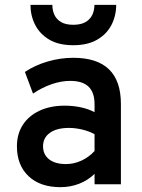

<svg xmlns="http://www.w3.org/2000/svg" viewBox="-20 -762 587 794"><path d="M230 12Q146 12 98 -33.5Q50 -79 50 -157Q50 -208 74.5 -245.8Q99 -283.5 143.5 -304.2Q188 -325 247.5 -325Q282.5 -325 314.2 -318.2Q346 -311.5 371 -298V-331Q371 -380 346 -403.8Q321 -427.5 270.5 -427.5Q233.5 -427.5 194 -414Q154.5 -400.5 116.5 -375L83 -464.5Q125 -492.5 177.5 -507.8Q230 -523 283 -523Q381.5 -523 430.8 -475.2Q480 -427.5 480 -332V0H371V-43Q344 -16.5 307.5 -2.2Q271 12 230 12ZM253 -83.5Q285.5 -83.5 316.2 -97.5Q347 -111.5 371 -137.5V-207Q348.5 -219.5 320.2 -226.2Q292 -233 265 -233Q215 -233 186.5 -212.8Q158 -192.5 158 -157Q158 -123 183 -103.2Q208 -83.5 253 -83.5ZM283 -575Q223 -575 184 -598Q145 -621 125.5 -659Q106 -697 106 -742H196.5Q196.5 -719.5 205 -700.8Q213.5 -682 232.5 -670.8Q251.5 -659.5 283 -659.5Q314.5 -659.5 333.8 -670.8Q353 -682 361.8 -700.8Q370.5 -719.5 370.5 -742H460.5Q460.5 -697 441 -659Q421.5 -621 382 -598Q342.5 -575 283 -575Z"/></svg>

Font: Overpass SemiBold
Style: Regular
Weight: 600
Designer: Delve Withrington, Dave Bailey, Thomas Jockin
Foundry: Delve Fonts LLC
Version: Version 4.000